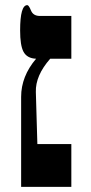

<svg xmlns="http://www.w3.org/2000/svg" viewBox="-20 -725 355 745"><path d="M256.8 -497.1H174.8Q117.2 -431.6 119.1 -368.2L125 -166H256.8V0H62V-349.1Q62 -428.7 120.1 -497.1Q84.5 -498.5 70.8 -524.9Q58.1 -549.3 58.1 -606.9Q58.1 -705.1 85.9 -705.1Q91.8 -705.1 100.3 -684.1Q108.9 -663.1 134.8 -663.1H256.8Z"/></svg>

Font: Ezra SIL
Style: Regular
Weight: 400
Designer: Development by SIL's NRSI team. OpenType tables by Ralph Hancock ( hancock@dircon.co.uk )
Foundry: SIL International, Version 2.51: 2007
Version: Version 2.51, 2007